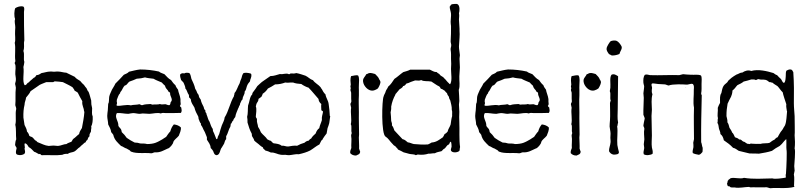

<svg xmlns="http://www.w3.org/2000/svg" viewBox="-20 -823 4296 1017"><path d="M112 -64C123 -62 127 -52 132 -44C144 -38 152 -28 161 -19C170 -17 176 -11 184 -8C186 -3 191 -11 194 -6C197 -5 197 0 203 -1C238 -3 274 2 310 -3C318 -7 327 -9 339 -8C349 -16 362 -15 373 -20C385 -26 392 -38 403 -44C407 -49 412 -53 417 -57C423 -61 425 -67 433 -69C435 -75 438 -79 443 -82C445 -89 448 -97 454 -101C452 -114 459 -118 462 -127C461 -139 466 -143 463 -153C470 -166 472 -185 471 -206C465 -219 468 -232 468 -250C464 -265 463 -274 463 -291C458 -307 455 -323 449 -337C443 -341 442 -350 438 -356C433 -361 429 -367 425 -373C418 -379 411 -386 405 -394C395 -401 383 -406 376 -416L331 -438C317 -438 303 -444 288 -444C281 -445 274 -443 266 -443C259 -443 252 -445 246 -444C230 -444 215 -438 200 -436C192 -432 186 -425 173 -425C169 -420 167 -413 159 -411L143 -397C137 -394 135 -386 127 -384C122 -380 120 -371 110 -372C97 -396 109 -435 104 -468C106 -476 108 -485 109 -495C103 -513 111 -533 104 -553C109 -567 107 -585 107 -597C107 -602 109 -606 109 -610C107 -661 107 -713 107 -760C107 -769 112 -780 104 -788C88 -793 71 -786 61 -780C55 -767 54 -737 60 -722C55 -708 61 -693 61 -678C61 -672 60 -666 60 -660C58 -637 64 -612 58 -596C64 -568 57 -533 61 -503C63 -495 57 -495 58 -487C67 -472 60 -451 61 -430C62 -419 65 -408 64 -399C64 -391 60 -384 60 -378C62 -372 63 -364 64 -358C60 -326 64 -295 61 -266C62 -259 66 -254 66 -246C59 -218 68 -188 61 -162C67 -139 63 -108 66 -85C62 -77 61 -67 60 -57C60 -48 67 -46 68 -38C66 -29 62 -17 66 -8C72 0 91 0 101 -4C103 -7 111 -5 110 -11C116 -15 111 -29 110 -36C115 -44 106 -57 112 -64ZM416 -287C413 -263 425 -253 425 -233C427 -233 427 -232 427 -231C425 -200 419 -173 414 -145C408 -135 401 -126 399 -113C388 -105 380 -95 369 -88C364 -84 362 -76 358 -72C349 -68 339 -66 332 -60C318 -60 303 -51 287 -50C279 -50 271 -52 263 -52C254 -52 246 -50 238 -50C217 -52 200 -62 184 -68C178 -69 175 -74 172 -77C162 -80 159 -91 151 -96C147 -99 140 -99 135 -104C133 -113 129 -120 123 -126C122 -140 115 -150 110 -161L104 -200C103 -225 105 -248 110 -268C110 -283 117 -292 118 -306C126 -317 136 -326 142 -340L181 -367C192 -377 210 -381 225 -388H257C265 -386 265 -393 272 -392C286 -391 301 -390 313 -388C330 -379 349 -371 364 -361C367 -355 373 -351 375 -343C380 -339 387 -337 392 -332C400 -317 407 -301 416 -287Z M938 -225C941 -229 943 -234 942 -243C939 -244 943 -253 939 -254C938 -258 933 -257 933 -263C940 -269 936 -277 936 -285V-298C934 -316 925 -333 923 -348C918 -355 912 -362 909 -372C900 -379 893 -389 886 -399C871 -407 862 -419 851 -430C841 -435 829 -437 822 -444C790 -451 757 -455 722 -455C701 -453 682 -447 663 -443C657 -435 646 -432 636 -427C621 -411 607 -395 591 -380C586 -368 579 -359 573 -348C569 -337 562 -326 559 -313C557 -305 558 -290 556 -280C556 -278 553 -275 553 -272L551 -239C550 -229 548 -219 548 -209C548 -194 553 -178 553 -164C559 -151 567 -140 569 -123C573 -118 577 -114 580 -109C586 -81 604 -67 621 -50C632 -47 639 -39 651 -36C655 -33 660 -31 665 -28C670 -26 671 -19 677 -19C704 -8 749 -15 781 -11C788 -11 792 -15 799 -16C830 -14 847 -27 868 -36C878 -37 898 -61 898 -71C904 -85 918 -92 927 -104C932 -117 940 -133 938 -148C929 -157 917 -162 901 -164C892 -154 886 -142 882 -127C874 -119 867 -108 860 -98C852 -94 846 -88 840 -85C828 -78 816 -71 802 -66C790 -62 775 -60 759 -60C749 -63 737 -63 723 -63C714 -66 705 -68 693 -68C678 -75 664 -84 651 -93C644 -104 635 -114 625 -123C624 -129 623 -134 621 -138C617 -145 609 -150 607 -157C608 -183 585 -201 599 -224C619 -226 639 -220 660 -220C668 -221 677 -224 685 -224C697 -224 709 -220 720 -220C725 -220 730 -222 736 -222C748 -222 760 -220 772 -220C792 -221 813 -228 832 -222C840 -227 849 -224 859 -224C885 -224 912 -224 938 -225ZM884 -282C883 -276 882 -269 878 -266C868 -265 863 -270 856 -271C844 -271 836 -268 827 -272C815 -268 805 -271 789 -269C783 -268 782 -272 777 -272C762 -271 746 -271 734 -266C726 -265 725 -270 718 -271C705 -267 686 -269 673 -265C648 -271 620 -260 599 -263C595 -267 600 -272 600 -277C598 -282 598 -288 599 -295C604 -306 607 -321 616 -329C616 -336 622 -339 625 -345C628 -349 629 -354 632 -358C634 -361 637 -367 641 -370C643 -372 645 -370 647 -372C653 -375 659 -387 666 -391C680 -395 692 -401 704 -406C721 -407 735 -409 748 -413C761 -409 778 -408 793 -406C806 -398 822 -393 837 -386C842 -380 848 -374 854 -369C856 -358 863 -351 870 -343C871 -342 870 -340 871 -339C873 -337 879 -335 881 -331C879 -312 900 -296 884 -282Z M1128 -1C1147 -4 1144 -30 1155 -42C1158 -49 1164 -55 1167 -62C1171 -71 1171 -80 1178 -86V-102C1188 -116 1190 -137 1200 -151C1200 -157 1203 -159 1202 -167C1209 -169 1208 -181 1215 -184C1217 -192 1221 -197 1226 -203C1229 -222 1237 -236 1243 -252C1246 -254 1245 -260 1248 -263C1250 -266 1252 -269 1252 -275C1257 -283 1258 -292 1265 -297C1265 -315 1277 -320 1276 -338C1283 -345 1284 -354 1287 -364C1291 -377 1297 -384 1304 -392C1305 -406 1314 -412 1311 -430C1310 -432 1308 -434 1306 -434C1296 -437 1280 -439 1270 -436C1264 -429 1261 -419 1259 -409C1255 -401 1252 -391 1249 -381C1239 -365 1235 -344 1222 -330C1223 -323 1219 -320 1219 -313C1199 -280 1191 -234 1170 -201C1169 -186 1159 -170 1155 -159C1149 -144 1146 -129 1141 -113L1134 -99C1132 -94 1134 -86 1126 -86C1120 -99 1116 -115 1109 -127C1108 -131 1107 -134 1107 -140C1099 -150 1095 -164 1090 -178C1082 -188 1080 -204 1074 -217C1075 -223 1069 -227 1068 -230C1067 -232 1069 -235 1068 -237C1067 -241 1063 -242 1062 -245C1060 -249 1060 -253 1059 -256C1052 -269 1046 -281 1043 -296C1040 -300 1037 -304 1035 -308C1033 -312 1033 -317 1032 -321C1031 -322 1029 -323 1029 -324C1028 -326 1027 -328 1025 -330C1022 -339 1019 -346 1014 -353C1010 -372 1002 -388 994 -405C991 -416 990 -429 983 -436C975 -438 962 -439 956 -434C946 -437 939 -434 934 -428C933 -416 937 -409 939 -400C943 -393 952 -389 954 -381C957 -372 962 -365 962 -354C971 -346 972 -330 980 -321C981 -317 982 -314 981 -308C984 -304 989 -301 991 -296C992 -277 1003 -267 1010 -253C1014 -235 1022 -221 1030 -206C1031 -202 1032 -197 1032 -192C1036 -189 1035 -179 1040 -176C1039 -172 1042 -171 1044 -170C1044 -165 1044 -161 1046 -159C1053 -151 1056 -138 1062 -129C1068 -119 1071 -106 1076 -96V-83C1084 -69 1095 -59 1096 -39C1101 -34 1106 -29 1109 -23C1113 -13 1115 -2 1128 -1Z M1727 -209C1726 -231 1724 -251 1721 -271C1719 -291 1707 -303 1704 -323C1695 -331 1689 -342 1683 -354C1679 -354 1680 -358 1679 -360C1667 -375 1648 -383 1638 -398C1622 -403 1613 -415 1598 -422C1582 -427 1567 -433 1549 -436C1541 -433 1533 -433 1522 -434C1516 -435 1517 -429 1510 -430C1495 -438 1478 -427 1463 -431C1446 -427 1433 -420 1412 -420L1376 -395C1363 -387 1354 -376 1343 -367C1337 -358 1331 -348 1325 -341C1321 -336 1316 -331 1316 -323C1302 -310 1302 -283 1294 -264C1292 -245 1294 -221 1289 -204C1291 -196 1291 -185 1291 -174C1297 -154 1303 -133 1313 -116C1315 -112 1313 -104 1316 -100C1320 -93 1325 -87 1327 -78C1336 -69 1348 -62 1357 -53C1362 -49 1367 -45 1373 -42C1373 -33 1382 -32 1385 -26C1396 -23 1406 -20 1415 -15C1434 -17 1450 -5 1469 -3C1476 -2 1484 -3 1491 -3C1498 -2 1505 -1 1511 -1C1529 -2 1545 -8 1563 -6C1585 -11 1606 -17 1623 -26C1640 -36 1654 -49 1672 -58L1680 -74C1681 -81 1689 -80 1690 -88C1696 -98 1703 -107 1710 -116L1715 -144C1718 -153 1722 -161 1724 -171L1729 -207C1729 -208 1729 -209 1727 -209ZM1682 -241C1682 -236 1688 -237 1690 -233C1691 -233 1691 -232 1691 -231C1689 -216 1683 -205 1685 -187C1681 -172 1674 -160 1671 -144C1662 -138 1656 -128 1652 -116C1643 -108 1634 -100 1628 -89C1622 -87 1619 -83 1615 -78C1606 -77 1599 -73 1593 -67C1579 -63 1566 -58 1554 -51C1535 -53 1522 -49 1507 -47C1493 -46 1486 -53 1472 -51C1462 -60 1446 -62 1429 -64C1424 -67 1419 -71 1415 -77C1407 -78 1403 -82 1396 -85C1387 -99 1372 -109 1362 -122C1358 -133 1353 -142 1347 -151C1346 -165 1339 -174 1341 -192C1340 -198 1335 -199 1335 -206C1336 -223 1341 -244 1335 -260C1337 -264 1337 -268 1338 -272C1341 -281 1350 -286 1349 -299C1355 -303 1361 -307 1366 -312C1367 -317 1371 -320 1371 -326C1382 -333 1392 -343 1399 -354C1413 -361 1425 -368 1437 -376C1458 -376 1475 -380 1491 -386C1504 -383 1516 -387 1532 -386C1544 -381 1560 -379 1576 -378C1584 -371 1609 -359 1614 -359C1633 -340 1649 -319 1667 -299C1668 -286 1674 -279 1682 -272C1680 -260 1682 -254 1682 -241Z M1835 -12C1842 -4 1851 1 1866 1C1875 -4 1886 -5 1887 -17C1890 -17 1887 -19 1887 -21C1886 -27 1883 -30 1882 -36C1883 -54 1881 -71 1881 -88C1880 -95 1882 -103 1882 -110C1882 -146 1880 -188 1881 -228C1881 -259 1879 -289 1881 -318V-346C1881 -353 1880 -363 1881 -373C1881 -390 1885 -408 1877 -423C1865 -427 1852 -421 1840 -420C1834 -405 1837 -386 1838 -375C1838 -371 1836 -368 1836 -365C1836 -362 1838 -359 1838 -356C1838 -353 1836 -349 1836 -346L1840 -332C1841 -318 1839 -303 1841 -288C1842 -280 1836 -278 1836 -271L1840 -252C1835 -225 1845 -189 1838 -165C1845 -155 1838 -132 1843 -119C1843 -113 1839 -111 1840 -103C1844 -84 1839 -56 1841 -39C1838 -31 1834 -24 1835 -12ZM1995 -385C1996 -398 1987 -401 1986 -409C1981 -418 1973 -424 1967 -431C1958 -433 1946 -438 1936 -436C1929 -435 1926 -430 1920 -430C1915 -418 1904 -411 1903 -398C1902 -389 1906 -375 1914 -365C1922 -354 1934 -344 1950 -343C1966 -342 1982 -355 1982 -355C1982 -355 1993 -372 1995 -385Z M2411 -22C2417 -25 2414 -37 2417 -44C2411 -83 2415 -135 2413 -175C2412 -194 2412 -212 2413 -231C2413 -244 2411 -257 2411 -269C2411 -276 2413 -281 2413 -288C2413 -307 2411 -327 2410 -347C2418 -368 2412 -393 2413 -419C2413 -435 2416 -451 2416 -466C2416 -481 2414 -497 2414 -512C2414 -519 2416 -525 2416 -531C2415 -547 2411 -561 2411 -577C2411 -592 2414 -607 2414 -622C2415 -635 2415 -649 2414 -660V-671C2414 -688 2411 -704 2411 -720C2411 -731 2414 -741 2411 -752C2415 -766 2416 -790 2406 -799C2401 -803 2395 -803 2387 -802C2380 -802 2371 -801 2367 -796C2367 -792 2364 -790 2362 -788C2362 -775 2368 -763 2369 -750C2370 -736 2367 -722 2367 -708C2367 -700 2368 -693 2369 -685C2369 -656 2369 -631 2367 -604C2367 -595 2371 -590 2370 -581C2370 -574 2366 -569 2367 -559C2370 -543 2369 -526 2369 -511C2369 -502 2370 -494 2370 -485C2370 -476 2369 -467 2369 -458C2369 -431 2376 -398 2365 -378C2362 -375 2358 -382 2356 -384C2352 -386 2350 -391 2346 -394C2341 -402 2333 -407 2328 -414C2322 -419 2314 -421 2310 -427C2307 -434 2297 -434 2294 -441C2278 -441 2269 -449 2257 -454C2225 -455 2188 -453 2153 -454C2142 -448 2129 -445 2116 -441C2100 -430 2086 -416 2069 -405C2059 -390 2050 -375 2036 -364C2033 -354 2026 -349 2023 -339C2021 -329 2014 -322 2012 -312C2003 -295 1998 -110 2023 -99C2037 -90 2045 -75 2056 -64C2062 -59 2065 -51 2074 -49C2075 -44 2080 -43 2082 -39C2086 -38 2086 -31 2090 -30C2100 -26 2109 -21 2118 -16C2129 -14 2138 -10 2148 -8C2159 -5 2174 -7 2183 -1C2188 -2 2191 -6 2198 -4C2215 -2 2235 -4 2249 -9C2262 -8 2270 -12 2283 -11C2293 -17 2305 -19 2318 -22C2323 -25 2326 -31 2331 -34C2343 -39 2344 -54 2358 -58C2362 -62 2361 -72 2369 -72C2371 -65 2372 -56 2372 -47C2371 -38 2366 -31 2369 -25C2375 -13 2400 -14 2411 -22ZM2365 -291C2368 -275 2374 -261 2373 -241C2377 -233 2374 -218 2375 -208C2371 -195 2369 -179 2367 -164C2363 -150 2354 -141 2351 -126C2347 -121 2342 -116 2335 -113C2333 -107 2329 -102 2326 -96C2308 -84 2293 -70 2266 -68C2260 -64 2254 -61 2247 -58C2217 -56 2200 -58 2172 -60C2161 -62 2152 -68 2140 -69C2131 -76 2124 -84 2112 -86C2098 -102 2083 -116 2069 -132C2066 -142 2062 -152 2056 -159C2058 -170 2053 -176 2052 -184C2052 -200 2050 -214 2049 -228C2051 -237 2053 -246 2052 -258C2056 -282 2064 -303 2074 -321C2074 -325 2077 -327 2079 -329C2082 -333 2085 -337 2090 -342C2092 -344 2092 -346 2094 -348C2101 -354 2112 -357 2115 -367C2124 -368 2128 -374 2132 -380C2140 -382 2149 -385 2156 -389C2164 -391 2171 -395 2179 -397C2192 -397 2201 -394 2211 -399C2226 -390 2245 -395 2265 -391C2279 -383 2291 -372 2307 -365C2310 -362 2313 -358 2315 -353C2324 -352 2328 -346 2335 -343C2339 -338 2343 -333 2348 -329C2349 -321 2354 -316 2358 -310C2358 -302 2362 -297 2365 -291Z M2887 -225C2890 -229 2892 -234 2891 -243C2888 -244 2892 -253 2888 -254C2887 -258 2882 -257 2882 -263C2889 -269 2885 -277 2885 -285V-298C2883 -316 2874 -333 2872 -348C2867 -355 2861 -362 2858 -372C2849 -379 2842 -389 2835 -399C2820 -407 2811 -419 2800 -430C2790 -435 2778 -437 2771 -444C2739 -451 2706 -455 2671 -455C2650 -453 2631 -447 2612 -443C2606 -435 2595 -432 2585 -427C2570 -411 2556 -395 2540 -380C2535 -368 2528 -359 2522 -348C2518 -337 2511 -326 2508 -313C2506 -305 2507 -290 2505 -280C2505 -278 2502 -275 2502 -272L2500 -239C2499 -229 2497 -219 2497 -209C2497 -194 2502 -178 2502 -164C2508 -151 2516 -140 2518 -123C2522 -118 2526 -114 2529 -109C2535 -81 2553 -67 2570 -50C2581 -47 2588 -39 2600 -36C2604 -33 2609 -31 2614 -28C2619 -26 2620 -19 2626 -19C2653 -8 2698 -15 2730 -11C2737 -11 2741 -15 2748 -16C2779 -14 2796 -27 2817 -36C2827 -37 2847 -61 2847 -71C2853 -85 2867 -92 2876 -104C2881 -117 2889 -133 2887 -148C2878 -157 2866 -162 2850 -164C2841 -154 2835 -142 2831 -127C2823 -119 2816 -108 2809 -98C2801 -94 2795 -88 2789 -85C2777 -78 2765 -71 2751 -66C2739 -62 2724 -60 2708 -60C2698 -63 2686 -63 2672 -63C2663 -66 2654 -68 2642 -68C2627 -75 2613 -84 2600 -93C2593 -104 2584 -114 2574 -123C2573 -129 2572 -134 2570 -138C2566 -145 2558 -150 2556 -157C2557 -183 2534 -201 2548 -224C2568 -226 2588 -220 2609 -220C2617 -221 2626 -224 2634 -224C2646 -224 2658 -220 2669 -220C2674 -220 2679 -222 2685 -222C2697 -222 2709 -220 2721 -220C2741 -221 2762 -228 2781 -222C2789 -227 2798 -224 2808 -224C2834 -224 2861 -224 2887 -225ZM2833 -282C2832 -276 2831 -269 2827 -266C2817 -265 2812 -270 2805 -271C2793 -271 2785 -268 2776 -272C2764 -268 2754 -271 2738 -269C2732 -268 2731 -272 2726 -272C2711 -271 2695 -271 2683 -266C2675 -265 2674 -270 2667 -271C2654 -267 2635 -269 2622 -265C2597 -271 2569 -260 2548 -263C2544 -267 2549 -272 2549 -277C2547 -282 2547 -288 2548 -295C2553 -306 2556 -321 2565 -329C2565 -336 2571 -339 2574 -345C2577 -349 2578 -354 2581 -358C2583 -361 2586 -367 2590 -370C2592 -372 2594 -370 2596 -372C2602 -375 2608 -387 2615 -391C2629 -395 2641 -401 2653 -406C2670 -407 2684 -409 2697 -413C2710 -409 2727 -408 2742 -406C2755 -398 2771 -393 2786 -386C2791 -380 2797 -374 2803 -369C2805 -358 2812 -351 2819 -343C2820 -342 2819 -340 2820 -339C2822 -337 2828 -335 2830 -331C2828 -312 2849 -296 2833 -282Z M3003 -12C3010 -4 3019 1 3034 1C3043 -4 3054 -5 3055 -17C3058 -17 3055 -19 3055 -21C3054 -27 3051 -30 3050 -36C3051 -54 3049 -71 3049 -88C3048 -95 3050 -103 3050 -110C3050 -146 3048 -188 3049 -228C3049 -259 3047 -289 3049 -318V-346C3049 -353 3048 -363 3049 -373C3049 -390 3053 -408 3045 -423C3033 -427 3020 -421 3008 -420C3002 -405 3005 -386 3006 -375C3006 -371 3004 -368 3004 -365C3004 -362 3006 -359 3006 -356C3006 -353 3004 -349 3004 -346L3008 -332C3009 -318 3007 -303 3009 -288C3010 -280 3004 -278 3004 -271L3008 -252C3003 -225 3013 -189 3006 -165C3013 -155 3006 -132 3011 -119C3011 -113 3007 -111 3008 -103C3012 -84 3007 -56 3009 -39C3006 -31 3002 -24 3003 -12ZM3163 -385C3164 -398 3155 -401 3154 -409C3149 -418 3141 -424 3135 -431C3126 -433 3114 -438 3104 -436C3097 -435 3094 -430 3088 -430C3083 -418 3072 -411 3071 -398C3070 -389 3074 -375 3082 -365C3090 -354 3102 -344 3118 -343C3134 -342 3150 -355 3150 -355C3150 -355 3161 -372 3163 -385Z M3206 -22C3211 -13 3218 -6 3230 -4C3243 -4 3261 -5 3258 -19C3256 -28 3252 -41 3250 -55C3247 -86 3254 -125 3249 -153C3252 -158 3251 -167 3254 -173C3249 -197 3252 -220 3252 -244L3254 -419C3245 -425 3232 -434 3219 -427C3208 -413 3215 -381 3213 -358L3210 -340C3217 -325 3209 -305 3215 -290C3213 -286 3212 -282 3211 -277C3211 -247 3213 -213 3211 -186C3210 -174 3209 -164 3209 -153C3210 -140 3214 -127 3214 -115C3214 -108 3213 -100 3213 -93C3213 -85 3215 -77 3214 -69C3213 -53 3205 -38 3206 -22ZM3261 -537C3264 -551 3278 -565 3272 -578C3266 -589 3256 -603 3245 -607C3237 -610 3222 -608 3215 -605C3209 -600 3205 -592 3201 -586C3198 -578 3192 -573 3193 -561C3195 -550 3201 -544 3206 -536C3213 -535 3215 -530 3222 -529C3237 -529 3249 -532 3261 -537Z M3682 -3C3691 -5 3695 -12 3701 -18C3702 -25 3702 -32 3702 -40C3698 -49 3698 -61 3694 -70C3693 -149 3695 -231 3697 -313C3699 -321 3693 -321 3694 -329C3697 -343 3696 -360 3696 -378C3696 -395 3699 -413 3693 -423C3679 -430 3660 -426 3642 -427C3627 -427 3611 -429 3598 -430L3578 -425C3529 -427 3475 -423 3423 -425C3414 -427 3406 -430 3396 -427C3387 -416 3387 -399 3388 -384C3389 -377 3391 -372 3392 -367C3392 -354 3389 -342 3388 -329C3388 -321 3390 -313 3390 -305C3390 -276 3387 -245 3388 -215C3390 -208 3394 -203 3395 -195C3392 -183 3390 -171 3388 -159C3388 -150 3394 -148 3393 -140C3389 -121 3393 -102 3393 -85C3393 -76 3390 -68 3390 -59C3390 -51 3393 -44 3392 -36C3391 -26 3386 -16 3390 -6C3401 2 3428 -1 3437 -9C3439 -23 3435 -31 3433 -42C3430 -63 3433 -84 3433 -105C3433 -140 3431 -175 3431 -209C3431 -220 3433 -230 3433 -241C3432 -270 3429 -298 3436 -324C3431 -332 3432 -347 3434 -357C3434 -365 3427 -375 3434 -381C3443 -382 3454 -379 3466 -378L3502 -376C3509 -375 3514 -371 3522 -370C3543 -379 3604 -376 3612 -375C3629 -373 3636 -382 3650 -378C3657 -371 3656 -360 3655 -348C3656 -314 3650 -283 3656 -253C3654 -195 3656 -139 3656 -86L3652 -67C3653 -61 3653 -52 3653 -44C3652 -34 3646 -22 3650 -12C3659 -7 3671 -5 3682 -3ZM3612 -362C3613 -361 3612 -359 3614 -359C3613 -360 3614 -362 3612 -362Z M4187 167C4189 162 4183 159 4186 156C4186 136 4189 120 4185 101L4189 81C4189 73 4187 65 4187 57C4187 49 4195 -27 4189 -36C4192 -60 4191 -83 4189 -107C4191 -110 4189 -184 4189 -208C4188 -230 4185 -253 4185 -276C4186 -330 4186 -384 4182 -441C4177 -447 4178 -454 4168 -455C4158 -456 4153 -452 4146 -449C4141 -442 4143 -430 4142 -419C4141 -409 4141 -386 4132 -384C4123 -387 4122 -399 4116 -405C4109 -411 4102 -418 4096 -425C4088 -427 4083 -432 4077 -436C4044 -446 3997 -458 3959 -447C3944 -454 3923 -447 3913 -439C3899 -439 3893 -431 3881 -428C3872 -423 3863 -417 3855 -411C3849 -405 3840 -399 3836 -394C3835 -392 3835 -390 3834 -389C3827 -381 3817 -376 3812 -367C3806 -357 3804 -344 3801 -330C3792 -317 3794 -302 3794 -278C3789 -268 3786 -264 3782 -252C3784 -233 3778 -214 3783 -197C3780 -191 3783 -178 3780 -172C3786 -165 3786 -153 3788 -143C3790 -133 3796 -126 3796 -113C3806 -105 3811 -95 3814 -80C3834 -66 3846 -58 3863 -40C3875 -38 3883 -30 3893 -24C3912 -20 3931 -14 3951 -10C3969 -10 3987 -10 4000 -9C4024 -13 4048 -17 4069 -24C4082 -34 4095 -42 4110 -50C4114 -55 4121 -59 4124 -64C4126 -67 4141 -84 4144 -86C4147 -88 4144 -37 4146 -30C4149 -22 4146 60 4143 100C4139 101 4145 117 4141 118C4122 121 4087 127 4071 122C4019 123 3970 127 3921 119C3899 127 3870 115 3850 121C3846 124 3843 127 3839 129C3837 136 3833 131 3834 142C3834 144 3833 144 3832 145C3830 146 3832 160 3836 163C3837 164 3841 163 3844 164C3846 165 3849 169 3850 169C3857 171 3867 169 3872 170C3894 175 3926 167 3948 167C3954 171 3961 169 3968 169C3993 170 4017 169 4042 169C4049 170 4052 173 4060 174C4097 170 4147 178 4187 167ZM4145 -271C4143 -256 4147 -247 4148 -235C4149 -235 4149 -234 4149 -233C4146 -210 4147 -181 4138 -159C4135 -152 4130 -148 4127 -140C4124 -134 4119 -130 4115 -124C4107 -112 4106 -108 4099 -96C4094 -96 4084 -86 4082 -83C4072 -79 4065 -73 4057 -67C4044 -62 4023 -66 4010 -61C3993 -60 3976 -61 3961 -62C3955 -65 3952 -57 3946 -61C3933 -59 3928 -73 3917 -73C3909 -77 3907 -86 3895 -84C3889 -92 3882 -92 3873 -96C3870 -102 3864 -118 3858 -121C3855 -131 3849 -138 3844 -146C3841 -157 3839 -168 3833 -175C3834 -189 3830 -197 3828 -208C3828 -238 3830 -248 3834 -274C3836 -280 3840 -284 3842 -291C3847 -303 3858 -313 3860 -344C3871 -351 3877 -363 3886 -372C3898 -378 3910 -383 3919 -391C3933 -394 3946 -398 3959 -402C3968 -402 3978 -403 3983 -399C3989 -399 3991 -404 3998 -404C4010 -399 4022 -403 4035 -400C4043 -398 4049 -393 4055 -388C4063 -389 4065 -385 4072 -385C4079 -378 4089 -373 4098 -367C4108 -357 4115 -344 4126 -334C4127 -324 4142 -280 4145 -271Z"/></svg>

Font: FuturaRener
Style: Light
Weight: 300
Designer: BSozoo
Foundry: BSozoo
Version: Version 1.0